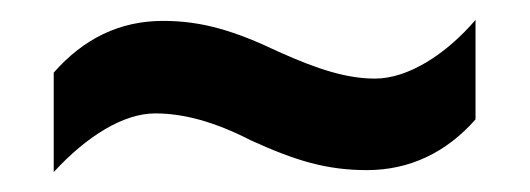

<svg xmlns="http://www.w3.org/2000/svg" viewBox="-20 -449 533 193"><path d="M232 -308C278 -287 309 -278 349 -278C392 -278 429 -296 458 -329V-429C428 -394 390 -370 357 -370C329 -370 300 -379 260 -397C216 -418 183 -428 144 -428C100 -428 64 -410 34 -376V-276C67 -312 104 -335 136 -335C164 -335 195 -327 232 -308Z"/></svg>

Font: Noto Sans Ethiopic Cond SemBd
Style: Regular
Weight: 600
Width: 3
Designer: Monotype Design Team
Foundry: Monotype Imaging Inc.
Version: Version 2.102